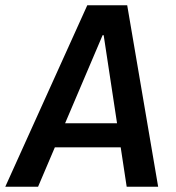

<svg xmlns="http://www.w3.org/2000/svg" viewBox="-45 -706 665 726"><path d="M-25 0 285 -686H436L553 0H434L347 -573H343L99 0ZM112 -149 125 -240H466L453 -149Z"/></svg>

Font: Chivo Mono Medium Medium
Style: Italic
Weight: 500
Italic angle: -8.05°
Monospace: yes
Version: Version 1.008